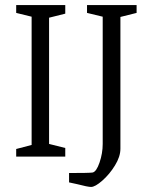

<svg xmlns="http://www.w3.org/2000/svg" viewBox="-20 -619 598 759"><path d="M44 -30 105 -46V-553L44 -568V-599H238V-565L174 -549V-50L238 -34V0H44ZM285 109 253 102V65Q333 65 346 63Q361 60 373.5 23.5Q386 -13 386 -50V-553L324 -568V-599H520V-568L456 -552V-31Q456 0 434.5 35Q413 70 384.5 95Q356 120 340 120Q327 120 285 109Z"/></svg>

Font: Grenze Light
Style: Regular
Weight: 300
Designer: Renata Polastri
Foundry: Omnibus-Type
Version: Version 1.002; ttfautohint (v1.8)